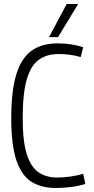

<svg xmlns="http://www.w3.org/2000/svg" viewBox="-20 -926 466 956"><path d="M36 -338Q36 -475 61.5 -556.5Q87 -638 138 -674Q189 -710 265 -710Q301 -710 332 -705.5Q363 -701 394 -691L382 -642Q353 -650 326.5 -653.5Q300 -657 271 -657Q214 -657 174 -629Q134 -601 113.5 -531.5Q93 -462 93 -338Q93 -224 113 -159.5Q133 -95 171.5 -68.5Q210 -42 265 -42Q295 -42 331 -47Q367 -52 394 -61L405 -10Q374 0 335 5Q296 10 257 10Q186 10 136.5 -21Q87 -52 61.5 -128Q36 -204 36 -338ZM224 -741 312 -906H369L269 -741Z"/></svg>

Font: Georama SemiCondensed Light
Style: Regular
Weight: 300
Width: 4
Designer: Jean-Baptiste Levee
Foundry: Production Type
Version: Version 1.000